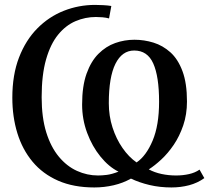

<svg xmlns="http://www.w3.org/2000/svg" viewBox="-20 -772 889 802"><path d="M813.5 -63.5 833.5 -28Q805 -7.5 769.8 1.8Q734.5 11 696 11Q647.5 11 604.5 0.8Q561.5 -9.5 527 -26Q494.5 -7.5 454.8 1.8Q415 11 374 11Q287.5 11 223 -17.2Q158.5 -45.5 116 -96.5Q73.5 -147.5 52.5 -215.8Q31.5 -284 31.5 -364Q31.5 -459.5 59.5 -532Q87.5 -604.5 136 -653.5Q184.5 -702.5 246.8 -727Q309 -751.5 377 -751.5Q390.5 -751.5 410.8 -750.5Q431 -749.5 445 -747L435.5 -695Q423 -698.5 408 -699.8Q393 -701 380.5 -701Q336 -701 295.2 -683.5Q254.5 -666 222.8 -627.2Q191 -588.5 172.5 -524Q154 -459.5 154 -366Q154 -281 173.2 -219.2Q192.5 -157.5 225.8 -117.5Q259 -77.5 301.5 -58.2Q344 -39 389.5 -39Q406 -39 426.2 -41.5Q446.5 -44 475 -55Q434.5 -75 399.8 -117.8Q365 -160.5 344 -217Q323 -273.5 323 -335.5Q323 -412 341.5 -464Q360 -516 391.2 -547.2Q422.5 -578.5 461.2 -592.2Q500 -606 541.5 -606Q582 -606 621 -594Q660 -582 691.8 -553.5Q723.5 -525 742.2 -474.8Q761 -424.5 761 -348Q761 -294 745.5 -248.5Q730 -203 705.8 -167.2Q681.5 -131.5 653.8 -105.8Q626 -80 601.5 -64.5Q625.5 -51.5 655 -45.2Q684.5 -39 715.5 -39Q744 -39 769.5 -44.8Q795 -50.5 813.5 -63.5ZM550.5 -93.5Q590.5 -120.5 617.5 -184.5Q644.5 -248.5 644.5 -347Q644.5 -452.5 620.2 -506.8Q596 -561 540.5 -561Q490 -561 462.2 -505.5Q434.5 -450 434.5 -341Q434.5 -287.5 450 -239.5Q465.5 -191.5 491.8 -153.8Q518 -116 550.5 -93.5Z"/></svg>

Font: Merriweather 36pt Medium
Style: Regular
Weight: 500
Version: Version 2.100